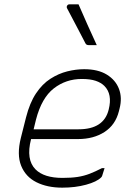

<svg xmlns="http://www.w3.org/2000/svg" viewBox="-20 -855 640 885"><path d="M368 -536Q432 -536 472.5 -511Q513 -486 528.5 -445Q544 -404 531 -354L528 -342Q512 -279 461.5 -246.5Q411 -214 340 -214H123V-213Q99 -119 144 -74Q183 -35 268 -35Q309 -35 338 -39.5Q367 -44 393 -54Q419 -64 450 -80H462Q460 -72 456.5 -62.5Q453 -53 451 -45Q450 -41 446 -37Q426 -17 376.5 -3.5Q327 10 267 10Q198 10 148 -15Q98 -40 77.5 -91Q57 -142 76 -219L100 -314Q117 -381 146 -424.5Q175 -468 212.5 -492Q250 -516 290 -526Q330 -536 368 -536ZM357 -491Q284 -491 228 -447.5Q172 -404 146 -304L135 -259H342Q459 -259 481 -350Q499 -421 461 -459Q446 -474 421 -482.5Q396 -491 357 -491ZM342 -835Q362 -789 383.5 -740.5Q405 -692 426 -647H389Q378 -647 374 -655Q356 -690 343 -714.5Q330 -739 317.5 -763Q305 -787 289 -817Q286 -823 289.5 -829Q293 -835 300 -835Z"/></svg>

Font: Recursive Mn Lnr St Lt
Style: Italic
Weight: 300
Italic angle: -15°
Monospace: yes
Version: Version 1.079;hotconv 1.0.112;makeotfexe 2.5.65598; ttfautoh